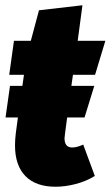

<svg xmlns="http://www.w3.org/2000/svg" viewBox="-20 -689 420 729"><path d="M257 -405 251 -363H338L301 -243H235L227 -183Q225 -169 225 -164Q225 -129 254 -129Q272 -129 296 -140L340 -21Q308 -1 268 9.5Q228 20 191 20Q116 20 76.5 -20.5Q37 -61 37 -137Q37 -159 40 -183L48 -243H1L18 -363H65L71 -405H15L33 -534H97L128 -650L293 -669L275 -534H380L341 -405Z"/></svg>

Font: Fira Sans Condensed Black
Style: Italic
Weight: 900
Width: 3
Italic angle: -8°
Designer: Carrois Corporate & Edenspiekermann AG
Foundry: Carrois Corporate GbR & Edenspiekermann AG
Version: Version 4.203